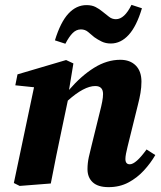

<svg xmlns="http://www.w3.org/2000/svg" viewBox="-20 -755 664 790"><path d="M427 15Q383 15 361.5 -5Q340 -25 340 -59Q340 -84 345.5 -109Q351 -134 357 -157L391 -295Q397 -318 400.5 -336.5Q404 -355 404 -368Q404 -401 372 -401Q326 -401 259 -341L234 -222Q222 -167 211 -111.5Q200 -56 189 0L61 10L37 -2L120 -396L43 -404L52 -449L252 -508L282 -494L264 -385Q314 -443 367 -476Q420 -509 475 -509Q515 -509 538.5 -485.5Q562 -462 562 -419Q562 -396 558 -372.5Q554 -349 548 -326L505 -152Q501 -136 498.5 -123Q496 -110 496 -101Q496 -79 514 -79Q539 -79 583 -140L619 -117Q600 -84 572 -53.5Q544 -23 508 -4Q472 15 427 15ZM206 -589Q229 -664 261.5 -699Q294 -734 336 -734Q358 -734 373.5 -726Q389 -718 402 -707Q416 -696 428.5 -686Q441 -676 457 -676Q492 -676 521 -735L564 -721Q542 -647 509.5 -611.5Q477 -576 436 -576Q415 -576 398.5 -584Q382 -592 368 -602Q355 -613 342.5 -623.5Q330 -634 313 -634Q294 -634 279 -619Q264 -604 249 -575Z"/></svg>

Font: Source Serif 4 SmText
Style: Bold Italic
Weight: 700
Italic angle: -12°
Designer: Frank Grießhammer
Foundry: Adobe
Version: Version 4.005;hotconv 1.1.0;makeotfexe 2.6.0